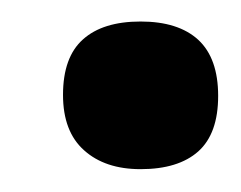

<svg xmlns="http://www.w3.org/2000/svg" viewBox="-20 -334 218 174"><path d="M177.7 -247.1Q177.7 -212.9 159.7 -196.8Q141.6 -180.7 107.4 -180.7Q75.2 -180.7 56.2 -197.8Q37.1 -214.8 37.1 -248Q37.1 -282.2 55.2 -298.3Q73.2 -314.5 107.4 -314.5Q141.6 -314.5 159.7 -297.9Q177.7 -281.2 177.7 -247.1Z"/></svg>

Font: RIT TN Joy
Style: Bold
Weight: 700
Designer: Hussain K H
Foundry: Rachana Institute of Typography
Version: 1.6.2